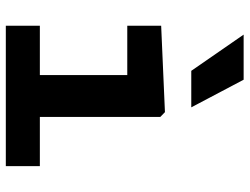

<svg xmlns="http://www.w3.org/2000/svg" viewBox="-119 -739 858 660"><g transform="rotate(90 310.0 -409.0)"><path d="M68.5 0H551V-117H382V-531L365.5 -547L68.5 -534V-417.5H238V-117H68.5ZM349 -637.5 254 -817.5H99L223.5 -637.5Z"/></g></svg>

Font: Monaspace Neon
Style: Bold
Weight: 700
Designer: Riley Cran & the Lettermatic Team
Foundry: Lettermatic
Version: Version 1.200 (Monaspace Neon)